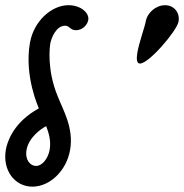

<svg xmlns="http://www.w3.org/2000/svg" viewBox="-44 -709 703 733"><path d="M512.2 -626.4C508.3 -604.5 487.5 -548.2 480.6 -509.1C476.3 -484.5 477.6 -466.4 490.3 -466.4C524.9 -466.4 631.5 -591.8 637.6 -626.4C643.7 -660.9 620.5 -689.1 586 -689.1C551.4 -689.1 518.3 -660.9 512.2 -626.4ZM70.3 -545.5C47.7 -417.3 104.4 -295.5 104.4 -295.5L86.1 -284.5C2.4 -231.5 -17.2 -162.9 -21.7 -137.3C-35.1 -61 10.6 3.6 79.8 3.6C145.8 3.6 209.5 -56.2 223.6 -136.4C238.4 -220.5 196.6 -289.3 176.8 -340C134.3 -442.6 145.7 -530 148.2 -543.6C151.2 -560.8 168.9 -610.9 204.6 -610.9C221.9 -610.9 223.7 -593.6 246.1 -593.6C267.9 -593.6 289.1 -610.9 293 -632.7C297.4 -657.9 267.8 -687.4 221.1 -689.1H216.5C155.5 -689.1 85.5 -631.5 70.3 -545.5ZM93.8 -75.5C71.5 -75.5 50.5 -98.4 57.4 -137.3C65.7 -184.4 114.2 -218.9 132.4 -227.3C140.9 -204 151.9 -173.3 145.6 -137.3C139.7 -103.8 117.2 -75.5 93.8 -75.5Z"/></svg>

Font: TudorRose
Style: Oblique
Weight: 500
Italic angle: 10°
Version: Version 001.000